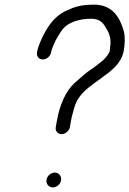

<svg xmlns="http://www.w3.org/2000/svg" viewBox="-20 -735 559 830"><path d="M181 42C178 60 191 75 208 75C225 75 241 62 244 45C247 27 235 11 217 11C200 11 184 25 181 42ZM201 -509C204 -524 208 -531 213 -544C223 -568 237 -589 251 -609C276 -639 322 -654 375 -654C406 -654 423 -640 434 -621C449 -598 463 -572 456 -531C456 -523 455 -514 452 -508L446 -498C439 -489 433 -481 425 -474L410 -462C398 -453 392 -447 380 -439C352 -422 327 -397 301 -375C263 -339 238 -281 226 -213L221 -185C218 -169 230 -155 246 -155C262 -155 279 -169 282 -185L287 -213C290 -232 296 -250 301 -269C313 -314 344 -343 378 -368C394 -381 412 -392 428 -405C462 -429 506 -463 515 -516C520 -542 521 -575 516 -597C500 -655 470 -715 386 -715C345 -715 311 -709 281 -695C261 -687 247 -680 229 -665C198 -640 173 -598 156 -558C149 -541 144 -530 140 -509C137 -492 148 -478 165 -478C182 -478 198 -492 201 -509Z"/></svg>

Font: Blanket
Style: Obl
Weight: 400
Foundry: Cannot Into Space Fonts
Version: Version 0.9